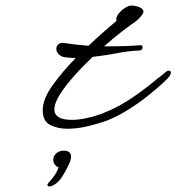

<svg xmlns="http://www.w3.org/2000/svg" viewBox="-20 -441 636 692"><path d="M222 23Q188 23 161 9.5Q134 -4 134 -44Q134 -84 169.5 -133.5Q205 -183 253 -232Q232 -232 212 -235Q198 -238 190.5 -246.5Q183 -255 183 -265Q183 -276 191 -282Q199 -288 211 -286Q230 -283 252 -280.5Q274 -278 299 -276Q326 -302 352 -324.5Q378 -347 400 -366Q396 -377 408.5 -393Q421 -409 443 -419Q449 -421 454 -421Q468 -421 482.5 -415Q497 -409 497 -399Q497 -392 485 -379Q473 -366 468 -363Q453 -353 422 -329.5Q391 -306 355 -274Q402 -274 431.5 -275Q461 -276 485 -278H487Q494 -278 494 -271Q494 -260 483 -259Q448 -258 403 -249.5Q358 -241 314 -236Q278 -202 246.5 -166.5Q215 -131 195.5 -100Q176 -69 176 -47Q176 -9 239 -9Q284 -9 347 -31Q353 -34 359.5 -36.5Q366 -39 373 -42Q418 -62 462 -92.5Q506 -123 543 -154Q548 -159 553 -162Q558 -165 562 -169Q569 -174 582 -185Q585 -186 589 -186Q596 -186 596 -179Q596 -174 592 -168Q586 -159 563 -138Q540 -117 507 -91Q474 -65 434.5 -41Q395 -17 356 -3Q336 4 298 13.5Q260 23 222 23ZM158 231Q151 231 151 225Q151 221 160 212Q165 207 175.5 192.5Q186 178 191 162Q184 160 178 152.5Q172 145 172 135Q172 121 183 111.5Q194 102 210 102Q236 102 236 124Q236 136 228 152Q219 172 204 196Q189 220 167 229Q162 231 158 231Z"/></svg>

Font: WindSong Medium
Style: Regular
Weight: 500
Designer: Robert E. Leuschke
Foundry: Robert E. Leuschke
Version: Version 1.010; ttfautohint (v1.8.3)